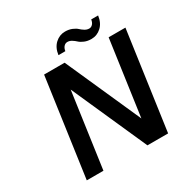

<svg xmlns="http://www.w3.org/2000/svg" viewBox="-192 -1028 1155 1190"><g transform="rotate(-30 385.5 -433.0)"><path d="M650.4 -700.2H770.5L671.9 0H523.9L284.7 -537.1L209 0H89.8L188.5 -700.2H335.4L574.7 -163.1ZM325.7 -759.8Q332.5 -810.1 363 -838.1Q393.6 -866.2 433.6 -866.2Q461.4 -866.2 483.2 -856.9Q504.9 -847.7 516.4 -836.7Q527.8 -825.7 543 -816.4Q558.1 -807.1 574.2 -807.1Q588.4 -807.1 598.9 -818.6Q609.4 -830.1 612.3 -850.1H661.6Q654.8 -799.8 624.5 -772Q594.2 -744.1 553.7 -744.1Q525.9 -744.1 504.2 -753.4Q482.4 -762.7 470.9 -773.7Q459.5 -784.7 444.6 -793.9Q429.7 -803.2 414.1 -803.2Q399.4 -803.2 388.7 -791.7Q377.9 -780.3 375 -759.8Z"/></g></svg>

Font: Fivo Sans Med
Style: Regular
Weight: 450
Designer: Alexander Slobzheninov
Foundry: Alexander Slobzheninov
Version: 1.0